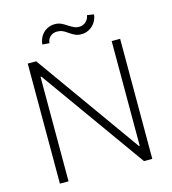

<svg xmlns="http://www.w3.org/2000/svg" viewBox="-127 -989 979 1092"><g transform="rotate(-15 362.5 -443.0)"><path d="M633.8 0H585L145.5 -615.2H140.6V0H89.8V-707H139.6L579.1 -90.8H584V-707H633.8ZM295.9 -883.8Q315.9 -883.8 331.3 -877Q346.7 -870.1 367.2 -856.4Q386.2 -844.2 398.7 -838.6Q411.1 -833 426.8 -833Q449.2 -833 466.3 -847.9Q483.4 -862.8 486.3 -885.7L526.4 -879.9Q523.4 -853 509.5 -832.5Q495.6 -812 474.4 -800.5Q453.1 -789.1 428.7 -789.1Q408.2 -789.1 393.3 -795.7Q378.4 -802.2 359.4 -815.4Q342.8 -827.6 329.1 -833.7Q315.4 -839.8 296.9 -839.8Q273.4 -839.8 257.1 -825Q240.7 -810.1 239.3 -787.1L198.2 -790Q200.2 -816.9 213.4 -838.4Q226.6 -859.9 248.3 -871.8Q270 -883.8 295.9 -883.8Z"/></g></svg>

Font: Pretendard JP ExtraLight
Style: Regular
Weight: 200
Designer: Base glyphs from Inter by Rasmus Andersson; Hangeul glyphs from Noto Sans CJK(Source Han Sans) by Jang Soo-young and Kan
Foundry: Kil Hyung-jin
Version: Version 1.309